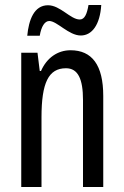

<svg xmlns="http://www.w3.org/2000/svg" viewBox="-20 -748 496 768"><path d="M89 -605H139C145 -642 159 -664 177 -664C208 -664 255 -606 303 -606C348 -606 380 -649 385 -728H334C328 -693 319 -670 299 -670C262 -670 221 -727 172 -727C116 -727 95 -668 89 -605ZM262 -547C211 -547 167 -517 144 -464H139L130 -537H65V0H146V-279C146 -417 174 -475 244 -475C292 -475 312 -432 312 -348V0H393V-364C393 -488 348 -547 262 -547Z"/></svg>

Font: Noto Sans Arabic UI XCn
Style: Regular
Weight: 400
Width: 2
Designer: Monotype Design Team, Nadine Chahine and Nizar Qandah
Foundry: Monotype Imaging Inc.
Version: Version 2.010